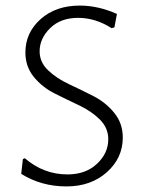

<svg xmlns="http://www.w3.org/2000/svg" viewBox="-20 -663 515 688"><path d="M266 -643Q332 -643 399 -613L390 -565L380 -562Q322 -599 260 -599Q197 -599 159.5 -562Q122 -525 122 -479Q122 -440 152.5 -411Q183 -382 227 -361.5Q271 -341 315 -318.5Q359 -296 389.5 -258.5Q420 -221 420 -170Q420 -97 363 -46Q306 5 218 5Q128 5 56 -40L62 -93L69 -96Q136 -38 222 -38Q287 -38 327.5 -76Q368 -114 368 -164Q368 -205 337.5 -235Q307 -265 263.5 -285.5Q220 -306 176 -328Q132 -350 101.5 -387Q71 -424 71 -475Q71 -546 125.5 -594.5Q180 -643 266 -643Z"/></svg>

Font: Alegreya Sans Light
Style: Regular
Weight: 300
Designer: Juan Pablo del Peral
Foundry: Huerta Tipografica
Version: Version 2.007